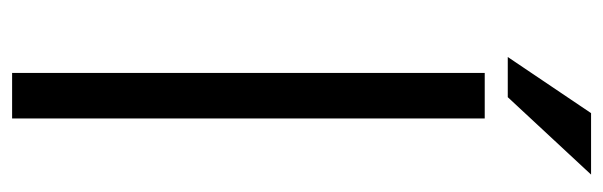

<svg xmlns="http://www.w3.org/2000/svg" viewBox="-368 -622 1020 325"><g transform="rotate(90 142.5 -460.0)"><path d="M145 -809 276 -950H172L77 -809ZM181 30V-770H104V30Z"/></g></svg>

Font: LINE Seed JP_OTF Regular
Style: Regular
Weight: 400
Designer: LY Corporation & Fontrix & Fontworks
Version: Version 1.002